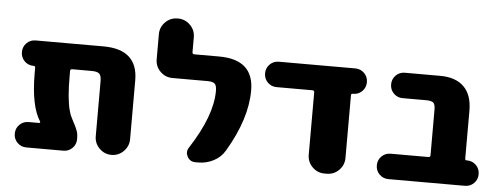

<svg xmlns="http://www.w3.org/2000/svg" viewBox="-47 -838 2458 941"><g transform="rotate(5 1181.5 -368.0)"><path d="M611.3 -105.5Q611.3 -70.3 586.4 -45.4Q561.5 -20.5 526.9 -20.5Q492.2 -20.5 467.3 -45.4Q442.4 -70.3 442.4 -105.5V-376Q442.4 -403.3 432.1 -412.6Q421.9 -421.9 394.5 -421.9H298.8Q289.1 -421.9 289.1 -412.1V-388.7Q289.1 -274.4 304.7 -218.8Q309.6 -198.2 318.4 -182.6Q319.3 -179.7 327.1 -165.5Q335 -151.4 337.4 -146Q339.8 -140.6 344.7 -128.9Q349.6 -117.2 351.1 -107.9Q352.5 -98.6 352.5 -88.9V-82Q352.5 -56.6 334.5 -38.6Q316.4 -20.5 291 -20.5H108.4Q82 -20.5 64 -38.6Q45.9 -56.6 45.9 -83Q45.9 -109.4 64 -127.4Q82 -145.5 108.4 -145.5H160.2Q163.1 -145.5 164.6 -148.4Q166 -151.4 164.1 -153.3Q117.2 -225.6 117.2 -388.7V-414.1Q117.2 -421.9 109.4 -421.9H108.4Q82 -421.9 64 -439.9Q45.9 -458 45.9 -484.4Q45.9 -510.7 64 -528.8Q82 -546.9 108.4 -546.9H441.4Q611.3 -546.9 611.3 -394.5Z M939.5 -20.5Q913.1 -20.5 900.4 -43.9Q894.5 -54.7 894.5 -65.4Q894.5 -78.1 903.3 -90.8Q1009.8 -255.9 1009.8 -377Q1009.8 -404.3 1000 -413.1Q990.2 -421.9 963.9 -421.9H792Q756.8 -421.9 731.9 -446.8Q707 -471.7 707 -506.8V-629.9Q707 -665 731.9 -689.9Q756.8 -714.8 792 -714.8H793.9Q829.1 -714.8 854 -689.9Q878.9 -665 878.9 -629.9V-556.6Q878.9 -546.9 888.7 -546.9H1010.7Q1181.6 -546.9 1181.6 -394.5Q1181.6 -254.9 1085 -91.8Q1065.4 -57.6 1029.8 -39.1Q994.1 -20.5 954.1 -20.5Z M1670.9 -105.5Q1670.9 -70.3 1646 -45.4Q1621.1 -20.5 1585.9 -20.5H1575.2Q1540 -20.5 1515.1 -45.4Q1490.2 -70.3 1490.2 -105.5V-412.1Q1490.2 -421.9 1480.5 -421.9H1304.7Q1278.3 -421.9 1260.3 -439.9Q1242.2 -458 1242.2 -484.4Q1242.2 -510.7 1260.3 -528.8Q1278.3 -546.9 1304.7 -546.9H1680.7Q1707 -546.9 1725.1 -528.8Q1743.2 -510.7 1743.2 -484.4Q1743.2 -458 1725.1 -439.9Q1707 -421.9 1680.7 -421.9H1678.7Q1670.9 -421.9 1670.9 -414.1Z M2085 -378.9Q2085 -405.3 2075.7 -413.6Q2066.4 -421.9 2040 -421.9H1924.8Q1898.4 -421.9 1880.4 -439.9Q1862.3 -458 1862.3 -484.4Q1862.3 -510.7 1880.4 -528.8Q1898.4 -546.9 1924.8 -546.9H2098.6Q2174.8 -546.9 2215.3 -506.8Q2255.9 -466.8 2255.9 -388.7V-153.3Q2255.9 -145.5 2263.7 -145.5H2265.6Q2292 -145.5 2310.1 -127.4Q2328.1 -109.4 2328.1 -83Q2328.1 -56.6 2310.1 -38.6Q2292 -20.5 2265.6 -20.5H1889.6Q1863.3 -20.5 1845.2 -38.6Q1827.1 -56.6 1827.1 -83Q1827.1 -109.4 1845.2 -127.4Q1863.3 -145.5 1889.6 -145.5H2075.2Q2085 -145.5 2085 -155.3Z"/></g></svg>

Font: Gen Jyuu GothicX Heavy
Style: Bold
Weight: 900
Designer: [Source Han Sans]
Ryoko NISHIZUKA  (kana & ideographs); Paul D. Hunt (Latin, Greek & Cyrillic); Wenlong ZHANG  (bopomofo
Version: Version 1.002.20150607